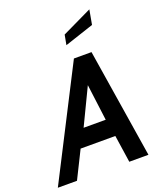

<svg xmlns="http://www.w3.org/2000/svg" viewBox="-208 -1053 974 1159"><g transform="rotate(-20 278.5 -473.5)"><path d="M542 0H419L393 -175H170L83 0H-40L318 -700H431ZM372 -287 342 -520 230 -287ZM490 -853 303 -791 315 -855 507 -947Z"/></g></svg>

Font: Cabin
Style: SemiBold Italic
Weight: 600
Designer: Pablo Impallari
Foundry: Pablo Impallari. www.impallari.com Igino Marini. www.ikern.com
Version: Version 1.005